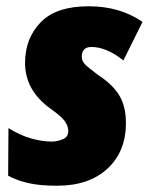

<svg xmlns="http://www.w3.org/2000/svg" viewBox="-20 -583 475 613"><path d="M382 -190Q382 -244 360.5 -279Q339 -314 294 -343Q263 -366 252 -377Q241 -388 241 -402Q241 -433 272 -433Q320 -433 374 -390L435 -513Q363 -563 263 -563Q159 -563 109.5 -511.5Q60 -460 60 -382Q60 -295 140 -237Q178 -210 188 -194.5Q198 -179 198 -165Q198 -145 179.5 -138Q161 -131 146 -131Q115 -131 79.5 -141Q44 -151 7 -174L6 -22Q36 -6 72.5 2Q109 10 162 10Q264 10 323 -44.5Q382 -99 382 -190Z"/></svg>

Font: Noto Sans Display SemiCondensed Black
Style: Italic
Weight: 900
Width: 4
Designer: Monotype Design team
Foundry: Monotype Imaging Inc.
Version: 1.000